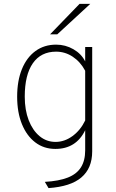

<svg xmlns="http://www.w3.org/2000/svg" viewBox="-20 -752 596 985"><path d="M229 213 210 181Q282 177 327.8 159Q373.5 141 395.2 106.5Q417 72 417 19V-84Q370.5 12 264 12Q205 12 161 -21.5Q117 -55 92.5 -115.2Q68 -175.5 68 -256Q68 -337.5 92.5 -397.5Q117 -457.5 162 -490.2Q207 -523 268 -523Q315.5 -523 356.5 -499.5Q397.5 -476 417 -437V-511H453V24Q453 68 439 101.5Q425 135 397.2 158.5Q369.5 182 327.5 195.5Q285.5 209 229 213ZM265 -24Q311 -24 352 -54Q393 -84 417 -134V-389Q392.5 -435 353.2 -461Q314 -487 268 -487Q190 -487 148.5 -427.5Q107 -368 107 -256Q107 -187.5 127.2 -135.2Q147.5 -83 183 -53.5Q218.5 -24 265 -24ZM237 -576 388 -732H443L274 -576Z"/></svg>

Font: Overpass Thin
Style: Regular
Weight: 250
Designer: Delve Withrington, Dave Bailey, Thomas Jockin
Foundry: Delve Fonts LLC
Version: Version 4.000